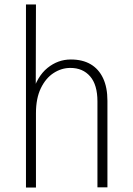

<svg xmlns="http://www.w3.org/2000/svg" viewBox="-20 -845 598 865"><path d="M419 -1V-388Q419 -463 386 -501Q353 -539 297 -539Q257 -539 221.5 -516Q186 -493 164 -447.5Q142 -402 142 -335V0H97V-825H142L141 -423H125Q147 -501 194 -539Q241 -577 299 -577Q352 -577 388.5 -555.5Q425 -534 444.5 -492.5Q464 -451 464 -391V-1Z"/></svg>

Font: Yaldevi ExtraLight ExtraLight
Style: Regular
Weight: 250
Version: Version 1.100